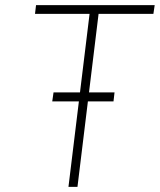

<svg xmlns="http://www.w3.org/2000/svg" viewBox="-20 -726 621 746"><path d="M120 -706H581L576 -672H363L281 0H246L328 -672H116ZM188 -367H425L421 -332H183Z"/></svg>

Font: Josefin Sans Thin ExtraLight
Style: Italic
Weight: 250
Italic angle: -7°
Version: Version 2.000